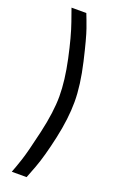

<svg xmlns="http://www.w3.org/2000/svg" viewBox="-167 -794 595 962"><g transform="rotate(20 130.0 -312.5)"><path d="M36 -750H115Q126 -723 142 -678Q158 -633 185 -516.5Q212 -400 212 -311Q212 -222 188 -113Q164 -4 140 60L115 125H36Q47 97 62.5 50.5Q78 4 104.5 -112Q131 -228 131 -311Q131 -395 107.5 -504.5Q84 -614 60 -682Z"/></g></svg>

Font: TitilliumText22L Rg
Style: Regular
Weight: 400
Designer: Campivisivi
Foundry: Campivisivi
Version: 1.000